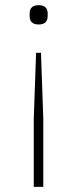

<svg xmlns="http://www.w3.org/2000/svg" viewBox="-20 -535 300 745"><path d="M139 -330 148 -74V190H111V-74L120 -330ZM130 -515Q165 -515 165 -482V-473Q165 -440 130 -440Q95 -440 95 -473V-482Q95 -515 130 -515Z"/></svg>

Font: IBM Plex Sans Hebrew ExtraLight
Style: Regular
Weight: 200
Designer: Mike Abbink, Paul van der Laan, Pieter van Rosmalen, Yanek Iontef
Foundry: Bold Monday
Version: Version 1.2